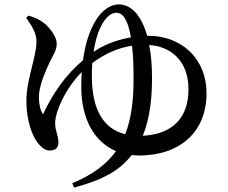

<svg xmlns="http://www.w3.org/2000/svg" viewBox="-20 -787 1040 874"><path d="M309 47 317 67C451 31 526 -12 579 -81L612 -79C799 -79 920 -186 920 -362C920 -526 800 -624 657 -624H650C624 -715 579 -767 520 -767C486 -767 444 -744 411 -686C388 -645 368 -589 358 -513C278 -445 222 -365 176 -267C164 -281 157 -315 157 -344C157 -396 185 -458 207 -506C221 -534 239 -559 238 -589C239 -619 207 -659 184 -679C164 -696 139 -708 110 -716L99 -706C117 -680 146 -642 146 -598C146 -527 100 -426 100 -327C100 -236 128 -167 152 -136C170 -115 187 -101 207 -102C234 -102 246 -116 246 -138C246 -173 231 -189 231 -227C231 -278 277 -383 352 -459C351 -438 350 -415 350 -391C350 -246 409 -141 508 -99C465 -39 401 9 309 47ZM630 -169C663 -249 672 -342 672 -433C672 -489 668 -539 659 -582C749 -577 838 -518 838 -380C838 -228 739 -174 630 -169ZM576 -617C507 -605 447 -580 408 -552L406 -551C412 -593 423 -633 438 -664C460 -710 487 -729 510 -729C537 -729 562 -701 576 -617ZM400 -500C459 -544 518 -569 581 -579C586 -539 588 -490 588 -429C588 -331 578 -247 550 -176C454 -200 398 -283 398 -442C398 -462 399 -481 400 -500Z"/></svg>

Font: GenKiMin2 TW SB
Style: Regular
Weight: 600
Version: Version 2.100;PS 2.1;hotconv 16.6.51;makeotf.lib2.5.65220 DE